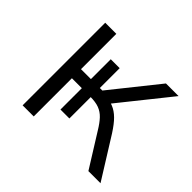

<svg xmlns="http://www.w3.org/2000/svg" viewBox="-118 -649 807 807"><g transform="rotate(45 285.0 -245.5)"><path d="M95 0V-491H161V-281H220V-399H273V-281H288L456 -491H531L342 -255L319 -275Q350 -271 371.5 -259.5Q393 -248 412.5 -225.5Q432 -203 455 -165L558 0H486L393 -149Q376 -177 360 -194Q344 -211 323 -219Q302 -227 268 -227H259L273 -242V-100H220V-227H161V0Z"/></g></svg>

Font: Nunito Sans 9pt Light
Style: Regular
Weight: 300
Version: Version 3.101;gftools[0.9.27]